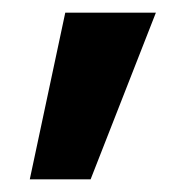

<svg xmlns="http://www.w3.org/2000/svg" viewBox="-20 -160 303 303"><path d="M27 123 83 -140H226L123 123Z"/></svg>

Font: DM Sans 16pt Black
Style: Regular
Weight: 900
Version: Version 4.004;gftools[0.9.30]